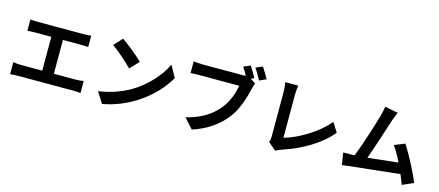

<svg xmlns="http://www.w3.org/2000/svg" viewBox="-57 -1458 4895 2139"><g transform="rotate(15 2390.0 -388.5)"><path d="M165.1 -24.1H795.1C817.1 -24.1 858 -23.1 883.9 -19.2V-158C859.7 -154.1 830.3 -149.9 795.1 -149.9H541.9V-540.1H744C771 -540.1 805 -538 834.2 -535.9V-666.9C806.1 -664.1 772 -661.9 744 -661.9H224.1C197.1 -661.9 158 -663 133.2 -666.9V-535.9C157.3 -538 198.2 -540.1 224.1 -540.1H408V-149.9H165.1C136 -149.9 101.2 -152 72.1 -158V-19.2C103 -23.1 137.1 -24.1 165.1 -24.1Z M1186.1 -726.9 1096.9 -631C1165.8 -582 1285.9 -478 1335.9 -424L1432.9 -524.9C1377.8 -582 1253.2 -681.8 1186.1 -726.9ZM1067.1 -89.8 1147 35.9C1430 -12.1 1713.8 -201 1855.8 -452.1L1780.9 -587C1720.9 -458.1 1595.9 -311.8 1432.9 -214.8C1339.8 -159.8 1216.3 -110.8 1067.1 -89.8Z M2710.9 -680C2693.9 -714.1 2661.9 -770.2 2637.8 -806.1L2558.9 -773.1C2577.1 -746.1 2595.9 -712 2612.9 -681.1C2595.9 -679 2578.8 -679 2567.8 -679H2125C2094.1 -679 2039.1 -683.2 2011 -686.1V-551.8C2035.9 -554 2081 -555 2125 -555H2571C2524.9 -285.2 2346.9 -123.2 2083.1 -61.1L2186.8 52.9C2358 -2.1 2486.2 -96.9 2572.1 -210.9C2652 -316.8 2692.8 -465.9 2714.8 -558.9C2720.9 -578.8 2726.9 -606.9 2735.8 -625L2675.8 -664.1ZM2691.8 -796.9C2717.7 -762.8 2747.9 -708.1 2768.8 -669L2848 -703.8C2829.9 -736.9 2795.1 -794.7 2771 -829.9Z M3143.8 40.1C3166.9 26.3 3188.2 18.8 3202.1 13.8C3426.1 -59.3 3625 -172.9 3756 -329.9L3687.9 -437.9C3565.7 -288.7 3352.6 -166.2 3196.7 -122.2V-619C3196.7 -655.9 3201 -690 3206 -726.9H3055.8C3061.8 -699.9 3066.8 -654.8 3066.8 -619V-100.1C3066.8 -78.1 3066.1 -62.1 3054 -38Z M4734.7 -13.8C4690.7 -120.7 4593.8 -308.9 4525.9 -411.9L4405.9 -362.9C4437.9 -321 4472.7 -256.7 4506.7 -187.9C4409.8 -176.8 4274.1 -161.9 4158 -149.9C4204.9 -277.7 4283 -521 4312.9 -615.1C4327.8 -657 4340.9 -691.8 4354.8 -720.9L4202.8 -751.1C4198.9 -720.2 4192.8 -690 4179.7 -641C4151.6 -541.9 4070 -279.8 4013.8 -138.8L3987.9 -138.1C3957 -137.1 3915.8 -137.1 3882.8 -137.1L3904.8 2.8C3935.7 -1.1 3970.9 -6 3995 -8.9C4116.1 -21 4404.8 -51.8 4560.7 -70C4577.8 -29.1 4593.8 11 4605.8 43Z"/></g></svg>

Font: Karasuma Gothic
Style: Bold
Weight: 700
Designer: Rasmus Andersson / Ryoko Nishizuka
Foundry: Genbu
Version: Version 1.00